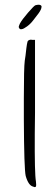

<svg xmlns="http://www.w3.org/2000/svg" viewBox="-20 -808 219 806"><path d="M128.9 -786.1Q136.7 -788.1 141.6 -788.1Q151.4 -788.1 154.3 -782.2Q154.3 -780.3 154.3 -779.3Q154.3 -769.5 142.6 -752.9Q134.8 -743.2 120.1 -723.6Q108.4 -708 93.8 -697.3Q79.1 -686.5 71.3 -685.5Q68.4 -685.5 66.4 -685.5Q61.5 -685.5 61.5 -689.5Q58.6 -691.4 58.6 -695.3Q59.6 -700.2 63.5 -709Q73.2 -726.6 97.7 -754.9Q123 -784.2 128.9 -786.1ZM95.7 -633.8Q98.6 -640.6 110.4 -641.6Q112.3 -641.6 114.3 -640.6Q118.2 -640.6 127 -640.6Q127 -598.6 127 -469.7Q127 -414.1 127 -334Q126 -252.9 126 -247.1Q125 -78.1 130.9 -45.9Q131.8 -38.1 131.8 -33.2Q131.8 -27.3 130.9 -25.4Q129.9 -22.5 126 -22.5Q123 -22.5 120.1 -24.4Q99.6 -28.3 87.9 -69.3Q81.1 -98.6 80.1 -307.6Q80.1 -355.5 80.1 -394.5Q80.1 -524.4 84 -553.7Q86.9 -569.3 90.8 -606.4Q92.8 -623 95.7 -633.8Z"/></svg>

Font: Yahfie
Style: Heavy
Weight: 600
Designer: Joe Palazzolo
Foundry: jozolo LLC
Version: Version 001.000